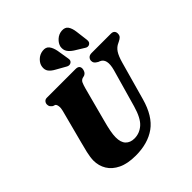

<svg xmlns="http://www.w3.org/2000/svg" viewBox="-250 -1128 1316 1316"><g transform="rotate(-45 408.0 -470.5)"><path d="M542 -235 620 -509.5Q644.5 -600 594.5 -620L584 -624Q566.5 -634 560.2 -642.5Q554 -651 554 -664.5Q554.5 -679 564.8 -689.5Q575 -700 595.5 -700H782Q799.5 -700 808 -691Q816.5 -682 816.5 -668Q816.5 -650 807.5 -640.5Q798.5 -631 782.5 -623.5L773.5 -619Q745.5 -607 728 -580.5Q710.5 -554 696.5 -503.5L619.5 -228Q583.5 -98.5 506.5 -43.2Q429.5 12 311.5 12Q233.5 12 182.5 -12.5Q131.5 -37 106.8 -78Q82 -119 82 -169Q82.5 -201 92.2 -243.2Q102 -285.5 111 -317.5L174.5 -559.5Q180.5 -581.5 178 -600Q175.5 -618.5 166.5 -624.5L150 -630Q138 -639.5 133.2 -646.8Q128.5 -654 128.5 -667.5Q129 -680.5 137.5 -690.2Q146 -700 161 -700H439Q475 -700 475 -669.5Q474.5 -656.5 468 -644.2Q461.5 -632 447.5 -626L429.5 -621.5Q414.5 -615.5 407.8 -601Q401 -586.5 393 -557.5L329.5 -318.5Q315 -265.5 308.8 -232.2Q302.5 -199 302.5 -175Q302 -126 325 -101.8Q348 -77.5 388.5 -77.5Q438.5 -77.5 477.5 -111.8Q516.5 -146 542 -235ZM625 -875 636 -787.5Q637 -777.5 635.5 -769.2Q634 -761 625.5 -754.5Q617.5 -748.5 607.8 -749Q598 -749.5 591 -754.5L522 -797Q494.5 -815 482.5 -834.5Q470.5 -854 474.5 -881.5Q480.5 -907.5 503.8 -928.8Q527 -950 557.5 -952.5Q591 -955 605.8 -933.5Q620.5 -912 625 -875ZM440.5 -875 454.5 -789Q456.5 -779 455.5 -770.8Q454.5 -762.5 446 -755.5Q438.5 -749.5 428.8 -749.2Q419 -749 411 -753.5L340 -793.5Q311 -809 297.5 -827.5Q284 -846 288 -873.5Q291.5 -899.5 314 -921.5Q336.5 -943.5 367.5 -947.5Q401 -952 417.2 -931.5Q433.5 -911 440.5 -875Z"/></g></svg>

Font: Fraunces 72pt S050 Black
Style: Italic
Weight: 900
Italic angle: -16°
Version: Version 1.000; ttfautohint (v1.8.3)